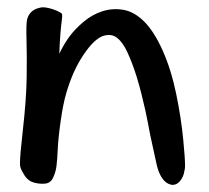

<svg xmlns="http://www.w3.org/2000/svg" viewBox="-20 -520 588 539"><path d="M90.8 -498Q95.7 -499.5 100.1 -499.5Q111.3 -499.5 128.4 -494.1Q152.8 -485.4 154.1 -480.2Q155.3 -475.1 153.3 -461.2Q151.4 -447.3 149.4 -423.1Q147.5 -398.9 146.5 -369.1Q159.2 -396 175 -417.5Q190.9 -439 215.1 -459.2Q239.3 -479.5 267.8 -488.5Q296.4 -497.6 326.4 -492.4Q356.4 -487.3 384.3 -460Q412.1 -432.6 436.3 -378.9Q460.4 -325.2 474.6 -256.6Q488.8 -188 494.6 -126Q499.5 -75.7 499.5 -54.7Q499.5 -45.9 498 -42Q495.6 -23.4 484.9 -11.2Q476.1 -1 464.8 -1Q460.9 -1 458.5 -2Q444.8 -5.4 434.6 -20.8Q424.3 -36.1 419.2 -60.8Q414.1 -85.4 407.5 -114.3Q400.9 -143.1 395.5 -173.6Q390.1 -204.1 377.4 -254.9Q364.7 -305.7 351.1 -341.1Q337.4 -376.5 328.1 -391.1Q318.8 -405.8 309.3 -413.3Q299.8 -420.9 289.3 -421.6Q278.8 -422.4 268.3 -418.7Q257.8 -415 244.1 -402.6Q230.5 -390.1 214.1 -365.7Q197.8 -341.3 186 -314.2Q174.3 -287.1 165.8 -257.8Q157.2 -228.5 150.4 -180.9Q143.6 -133.3 142.1 -100.8Q140.6 -68.4 138.4 -52.5Q136.2 -36.6 129.2 -21.5Q122.1 -6.3 107.2 -4.6Q92.3 -2.9 75.7 -7.3Q59.1 -11.7 49.3 -26.9Q39.6 -42 37.1 -51.3Q36.1 -53.7 36.1 -62Q36.1 -83.5 43.9 -152.3Q54.2 -243.2 54.9 -304.4Q55.7 -365.7 54.4 -408.9Q53.2 -452.1 55.9 -464.6Q58.6 -477.1 67.6 -486.1Q76.7 -495.1 90.8 -498Z"/></svg>

Font: Myanmar Kalay
Style: Regular
Weight: 400
Designer: Khon Soe Zaw Thu
Foundry: PaOh Unicode khonsoezawthu@gmail.com and @hotmail.com
Version: Version 1.20 December 6, 2016